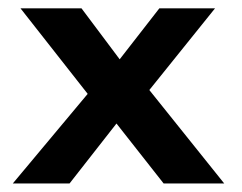

<svg xmlns="http://www.w3.org/2000/svg" viewBox="-20 -430 568 450"><path d="M330 -219 505.5 0H363.5L253 -140.5L143 0H10L185.5 -210L28 -410.5H171L260.5 -291L353.5 -410.5H484Z"/></svg>

Font: League Spartan Thin SemiBold
Style: Regular
Weight: 600
Version: Version 2.002